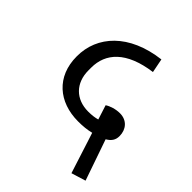

<svg xmlns="http://www.w3.org/2000/svg" viewBox="-205 -809 981 981"><g transform="rotate(45 285.5 -319.0)"><path d="M476 49 554 25 493 -151 477 -197C504 -213 516 -231 516 -259C516 -306 486 -343 435 -343C405 -343 373 -333 354 -320L379 -242C361 -237 340 -234 314 -234C224 -234 166 -293 166 -384V-404C166 -507 235 -588 405 -611L390 -687C183 -662 72 -540 73 -392C73 -247 173 -162 313 -162C348 -162 377 -165 405 -172L418 -132Z"/></g></svg>

Font: IBM Plex Devanagari Text
Style: Regular
Weight: 450
Designer: Mike Abbink, Paul van der Laan, Pieter van Rosmalen, Erin McLaughlin
Foundry: Bold Monday
Version: Version 1.0